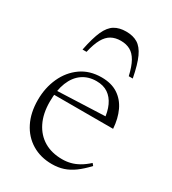

<svg xmlns="http://www.w3.org/2000/svg" viewBox="-171 -773 782 874"><g transform="rotate(30 220.0 -336.0)"><path d="M240.5 -445.5Q292 -445.5 326.5 -423Q361 -400.5 379.8 -360.5Q398.5 -320.5 402 -268.5H83.5V-290L366 -301.5L346 -280.5Q342.5 -324.5 328.2 -355.2Q314 -386 289.5 -402.5Q265 -419 229 -419Q186 -419 155 -397.2Q124 -375.5 107.2 -333.8Q90.5 -292 90.5 -231.5Q90.5 -169.5 112.5 -124.8Q134.5 -80 174.5 -56.2Q214.5 -32.5 269.5 -32.5Q292.5 -32.5 313.2 -37.8Q334 -43 355.2 -55Q376.5 -67 399 -87.5L408 -76.5Q379.5 -46 353.5 -27Q327.5 -8 300.2 1Q273 10 240 10Q180.5 10 135 -17.5Q89.5 -45 64.5 -94.8Q39.5 -144.5 39.5 -211.5Q39.5 -275.5 63.8 -328.8Q88 -382 133 -413.8Q178 -445.5 240.5 -445.5ZM233 -633.5Q204.5 -633.5 183.5 -622Q162.5 -610.5 147.5 -584Q132.5 -557.5 122 -511.5H101Q114.5 -579 131.2 -615.8Q148 -652.5 172.5 -667.2Q197 -682 233 -682Q269 -682 293.5 -667.2Q318 -652.5 335 -615.8Q352 -579 365 -511.5H344Q333.5 -557.5 318.5 -584Q303.5 -610.5 282.5 -622Q261.5 -633.5 233 -633.5Z"/></g></svg>

Font: Newsreader 24pt Light
Style: Regular
Weight: 300
Designer: Hugues Gentile
Foundry: Production Type
Version: Version 1.003